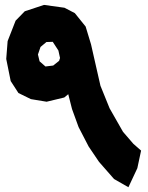

<svg xmlns="http://www.w3.org/2000/svg" viewBox="-20 -747 616 798"><path d="M229.5 -505.9 225.6 -494.1 201.2 -474.6 168.9 -470.7 144.5 -492.2 137.7 -520.5 148.4 -551.8 172.9 -572.3 199.2 -573.2 222.7 -537.1ZM263.7 -355.5 279.3 -293.9 306.6 -218.8 348.6 -137.7 391.6 -74.2 454.1 -2.9 513.7 31.2 550.8 -47.9 566.4 -121.1 534.2 -149.4 491.2 -199.2 435.5 -296.9 397.5 -390.6 377 -480.5 358.4 -562.5 335.9 -636.7 291 -692.4 248 -714.8 163.1 -726.6 83 -700.2 44.9 -661.1 11.7 -576.2 5.9 -502 24.4 -410.2 56.6 -360.4 108.4 -335 173.8 -324.2 247.1 -341.8Z"/></svg>

Font: MaokenAssortedSans-TC
Style: Regular
Weight: 500
Version: Version 0.83